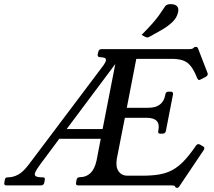

<svg xmlns="http://www.w3.org/2000/svg" viewBox="-55 -898 1035 930"><path d="M803 12Q797 12 795 9L792 4Q790 0 775 0H324.2Q310.5 0 313.5 -13L315.8 -26.8Q318 -39.8 331.8 -39.8Q363 -39.8 383.6 -60Q404.2 -80.2 412.8 -121L433 -225.8H232.2L141.8 -104.5Q121.5 -77 115.8 -63.1Q110 -49.2 119 -44.1Q128 -39 150.8 -39Q160 -39 161.4 -35.5Q162.8 -32 161.8 -26L159.5 -13Q156.5 0 143.5 0H-23.8Q-37 0 -34 -13L-31.8 -26Q-30.8 -32 -28 -35.5Q-25.2 -39 -16.5 -39Q8 -39 32.4 -51.8Q56.8 -64.5 85.2 -102.2L446 -581.5Q458 -598.5 458.2 -607Q458.5 -615.5 450 -618.2Q441.5 -621 430 -621Q416 -621 418.2 -635L421 -646Q423 -660 437 -660H862Q874.2 -660 880 -664L886 -669Q888 -671 894 -671Q901 -671 904 -664L950 -545Q952 -540.8 951 -537Q950 -530.8 942 -526L919.8 -514.5Q912.2 -510.5 909.5 -510.5Q904.5 -510.5 900.5 -518.5L898.5 -523.5Q884.2 -558.8 868.6 -578.2Q853 -597.8 831 -605.4Q809 -613 775 -613H605.2L559.2 -376H664Q698 -376 718.5 -391Q739 -406 744.8 -435L746 -441Q748 -454 761 -454H772Q785 -454 783 -441L748.5 -263.5Q745.5 -250.5 732.5 -250.5H721.5Q708.5 -250.5 711.5 -263.5L712.5 -268.5Q723.5 -327.5 654.5 -327.5H549.8L511.2 -131Q504 -91 518.9 -69Q533.8 -47 562.8 -47H633.5Q682.2 -47 717.6 -53.2Q753 -59.5 781.1 -75Q809.2 -90.5 834.9 -117.4Q860.5 -144.2 890.2 -186.5L894.2 -192.5Q897.2 -197.5 902.8 -199.4Q908.2 -201.2 914 -197.5L930 -188.2Q939.2 -183 931 -170L814 4Q809 12 803 12ZM267.8 -272.8H442L503.5 -588ZM630.8 -729Q662.8 -761.2 681.5 -782.4Q700.2 -803.5 713.9 -822.2Q727.5 -841 743.8 -866Q748 -873.2 755.5 -875.6Q763 -878 771.2 -878Q793.2 -878 802.5 -867.8Q811.8 -857.5 807.5 -839Q802.2 -812 779.5 -790.6Q756.8 -769.2 726 -751.9Q695.2 -734.5 668.2 -719.5Q665 -718.5 662.1 -717.2Q659.2 -716 656.8 -716.8Q653 -716.8 645 -721.2Z"/></svg>

Font: Young Serif Light
Style: Italic
Weight: 300
Italic angle: -10.979°
Designer: Bastien Sozeau
Foundry: NBR — Bastien Sozeau
Version: Version 5.001